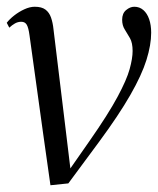

<svg xmlns="http://www.w3.org/2000/svg" viewBox="-25 -539 469 569"><path d="M62.5 -434Q59.5 -457 54.2 -465.8Q49 -474.5 38 -474.5Q28 -474.5 19.2 -469.5Q10.5 -464.5 2.5 -457L-5 -471.5Q3.5 -482.5 17.2 -493.2Q31 -504 47.2 -511.5Q63.5 -519 78 -519Q98.5 -519 109.8 -510.5Q121 -502 126.2 -487Q131.5 -472 133.5 -452.5L169.5 -156L186 -19.5L165.5 -14L240.5 -121.5Q296 -201 323.2 -251.8Q350.5 -302.5 359.2 -334.2Q368 -366 368 -388Q368 -412 360.2 -425.8Q352.5 -439.5 344.8 -451.5Q337 -463.5 337 -480.5Q337 -499.5 348.8 -509.2Q360.5 -519 373 -519Q388.5 -519 399.8 -509.2Q411 -499.5 417 -482.2Q423 -465 423 -442Q423 -406 409 -361.2Q395 -316.5 361.2 -257.5Q327.5 -198.5 268.5 -118.5L177.5 4.5L124.5 10L103 -142Z"/></svg>

Font: Merriweather 144pt Light
Style: Italic
Weight: 300
Italic angle: -7.8°
Version: Version 2.101